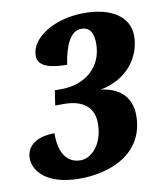

<svg xmlns="http://www.w3.org/2000/svg" viewBox="-83 -791 732 868"><g transform="rotate(-10 283.5 -357.0)"><path d="M215 10C350 10 514 -49 514 -228C514 -312 461 -360 376 -370C503 -394 567 -490 567 -583C567 -673 485 -724 362 -724C223 -724 113 -653 113 -571C113 -522 171 -507 246 -507C258 -586 284 -656 337 -656C379 -656 392 -623 392 -578C392 -473 313 -403 201 -403H171L161 -335H202C289 -335 337 -295 337 -223C337 -123 279 -71 232 -71C168 -71 134 -124 136 -212C51 -212 6 -175 6 -119C6 -63 60 10 215 10Z"/></g></svg>

Font: Noto Serif Tamil SemiCondensed Black
Style: Italic
Weight: 900
Width: 4
Italic angle: -12°
Designer: Indian Type Foundry, Tom Grace, and the Monotype Design Team
Foundry: Monotype Imaging Inc.
Version: Version 2.003